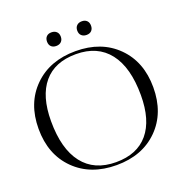

<svg xmlns="http://www.w3.org/2000/svg" viewBox="-154 -1020 1110 1164"><g transform="rotate(-20 401.0 -438.0)"><path d="M304 -884Q324 -884 336.5 -872.5Q349 -861 349 -840Q349 -820 337 -808Q325 -796 304 -796Q284 -796 272 -807.5Q260 -819 260 -840Q260 -860 271.5 -872Q283 -884 304 -884ZM500 -884Q520 -884 532 -872.5Q544 -861 544 -840Q544 -820 532.5 -808Q521 -796 500 -796Q480 -796 467.5 -807.5Q455 -819 455 -840Q455 -860 467 -872Q479 -884 500 -884ZM402 8Q235 8 133 -93Q31 -194 31 -360Q31 -525 133 -626Q235 -727 402 -727Q568 -727 669.5 -626Q771 -525 771 -360Q771 -194 669.5 -93Q568 8 402 8ZM405 -10Q541 -10 612.5 -95Q684 -180 684 -341Q684 -520 610.5 -614.5Q537 -709 398 -709Q261 -709 189.5 -624Q118 -539 118 -378Q118 -199 191.5 -104.5Q265 -10 405 -10Z"/></g></svg>

Font: FoglihtenNo06
Style: Regular
Weight: 500
Designer: gluk (gluksza@wp.pl)
Foundry: gluk (gluksza@wp.pl)
Version: Version 0.76